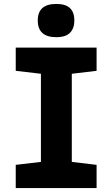

<svg xmlns="http://www.w3.org/2000/svg" viewBox="-20 -956 570 976"><path d="M60 0V-118L188 -133V-581L60 -596V-714H471V-596L345 -581V-133L471 -118V0ZM266 -767Q172 -767 172 -852Q172 -936 266 -936Q314 -936 336 -914.5Q358 -893 358 -852Q358 -812 336 -789.5Q314 -767 266 -767Z"/></svg>

Font: Noto Sans Mono Condensed Black
Style: Regular
Weight: 900
Width: 3
Designer: Monotype Design Team
Foundry: Monotype Imaging Inc.
Version: Version 2.014